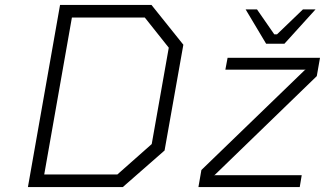

<svg xmlns="http://www.w3.org/2000/svg" viewBox="-20 -757 1315 777"><path d="M477 0H93L223 -737H593L722 -576L646 -148ZM1057 -580 974 -719H1020L1090 -618H1101L1206 -719H1257L1131 -580ZM159 -51H455L594 -174L663 -564L566 -686H271ZM783 0 795 -69 1214 -474 1218 -475H892L901 -523H1275L1262 -449L849 -49L845 -48H1201L1193 0Z"/></svg>

Font: Tomorrow Light
Style: Italic
Weight: 300
Italic angle: -10°
Designer: Tony de Marco, Monica Rizzolli
Foundry: Just in Type
Version: Version 2.002